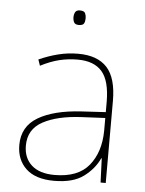

<svg xmlns="http://www.w3.org/2000/svg" viewBox="-53 -764 616 816"><g transform="rotate(5 255.5 -355.5)"><path d="M264 -537Q346 -537 387 -492.5Q428 -448 428 -350V0H406L402 -103H400Q379 -57 334 -23.5Q289 10 208 10Q129 10 88.5 -28Q48 -66 48 -129Q48 -208 114.5 -247.5Q181 -287 299 -294L402 -300V-343Q402 -433 368 -472.5Q334 -512 264 -512Q224 -512 186.5 -503Q149 -494 106 -472L97 -498Q137 -516 178.5 -526.5Q220 -537 264 -537ZM301 -270Q199 -265 137.5 -232Q76 -199 76 -129Q76 -76 110 -45.5Q144 -15 208 -15Q308 -15 354.5 -72Q401 -129 402 -220V-275ZM255 -721Q273 -721 277.5 -711.5Q282 -702 282 -690Q282 -677 277.5 -668Q273 -659 255 -659Q240 -659 235 -668Q230 -677 230 -690Q230 -702 235 -711.5Q240 -721 255 -721Z"/></g></svg>

Font: Noto Sans Thin
Style: Regular
Weight: 100
Designer: Monotype Design Team
Foundry: Monotype Imaging Inc.
Version: Version 2.007